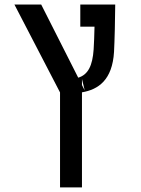

<svg xmlns="http://www.w3.org/2000/svg" viewBox="-20 -606 626 851"><path d="M246.1 224.6H343.3V-196.8C416 -209 478 -251.5 485.4 -376C487.8 -417 490.7 -534.2 490.7 -585.9H335.9V-487.8H398.9C397.9 -450.7 397 -413.1 395 -386.7C390.1 -315.4 370.6 -274.9 326.7 -261.7L162.6 -585.9H43.9L246.1 -196.3ZM343.3 -229V-255.9L355.5 -205.1Z"/></svg>

Font: CaskaydiaCove Nerd Font
Style: Regular
Weight: 400
Designer: Aaron Bell
Foundry: Saja Typeworks
Version: Version 2111.1;Nerd Fonts 2.3.3